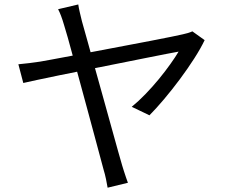

<svg xmlns="http://www.w3.org/2000/svg" viewBox="-20 -814 1040 878"><path d="M337.9 -793.6Q340.1 -778.1 344.5 -759.2Q348.8 -740.3 354.6 -717.1Q366 -677.4 382.1 -619Q398.2 -560.7 416.8 -493.6Q435.5 -426.4 454.6 -358.1Q473.7 -289.8 490.5 -228.8Q507.3 -167.8 520.1 -122.3Q532.8 -76.9 539 -56.2Q542.4 -45.8 546.6 -31.8Q550.7 -17.8 555.9 -3.6Q561.1 10.6 564.9 21.8L472.1 44.3Q469.3 26.8 464.6 4.5Q460 -17.8 453.8 -37.8Q449 -56 438.2 -95.9Q427.4 -135.8 412.7 -190.9Q398 -245.9 381.1 -307.9Q364.3 -369.9 347.5 -431.7Q330.6 -493.4 315.8 -547.8Q301 -602.1 290.1 -641.6Q279.1 -681.1 273.7 -697Q265.6 -724.9 258.9 -742.2Q252.2 -759.6 245.7 -771.9ZM915.8 -630.5Q898.2 -593.3 868.4 -546.8Q838.6 -500.3 802.7 -452Q766.7 -403.6 730.2 -360.4Q693.7 -317.2 663.4 -286.7L582.4 -325.6Q613 -350.4 644.9 -383.4Q676.8 -416.4 706.3 -452.2Q735.7 -488 759.1 -521Q782.6 -554 796.7 -577.9Q784.7 -575.9 745.4 -568.3Q706 -560.7 647.6 -549Q589.2 -537.3 521.2 -523.7Q453.3 -510.2 384.5 -496.5Q315.7 -482.8 254.7 -470.4Q193.7 -457.9 149.5 -448.4Q105.2 -438.9 86.5 -434.5L64 -520.1Q90.1 -522.5 113.6 -525.4Q137.1 -528.3 163.9 -532.3Q176 -534.3 214.3 -541.4Q252.5 -548.5 307 -558.7Q361.5 -568.9 424.4 -580.8Q487.3 -592.7 550.3 -604.7Q613.3 -616.6 668.7 -627.2Q724 -637.8 762.9 -645.8Q801.8 -653.8 815.5 -657Q826.8 -659.4 838.9 -662.9Q851 -666.5 859.7 -670.6Z"/></svg>

Font: Shanggu Sans SC VF
Style: Regular
Weight: 250
Designer: GuiWonder
Version: Version 1.021